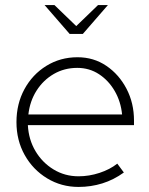

<svg xmlns="http://www.w3.org/2000/svg" viewBox="-20 -728 589 758"><path d="M290 10Q222 10 166 -24Q110 -58 77.5 -116Q45 -174 45 -246Q45 -318 76.5 -376Q108 -434 163 -468Q218 -502 286 -502Q350 -502 400 -468Q450 -434 479.5 -377.5Q509 -321 509 -252V-234H90Q93 -177 120 -131.5Q147 -86 191.5 -59Q236 -32 290 -32Q332 -32 373 -45.5Q414 -59 443 -82L469 -47Q429 -18 384 -4Q339 10 290 10ZM92 -276H462Q457 -327 433 -368.5Q409 -410 371 -435Q333 -460 285 -460Q234 -460 192.5 -436Q151 -412 124.5 -370.5Q98 -329 92 -276ZM195 -708 281 -625 367 -708H406L307 -594H255L156 -708Z"/></svg>

Font: Red Hat Display
Style: Regular
Weight: 300
Designer: Pentagram, MCKL
Foundry: Pentagram, MCKL
Version: Version 1.023